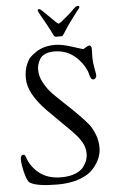

<svg xmlns="http://www.w3.org/2000/svg" viewBox="-61 -951 603 1006"><g transform="rotate(-5 240.5 -448.0)"><path d="M176 -904Q176 -910 183 -910H185Q191 -910 232.5 -867.5Q274 -825 279 -825Q286 -825 333 -866Q342 -874 352.5 -884Q363 -894 367.5 -898.5Q372 -903 377.5 -906Q383 -909 388 -909Q395 -909 395 -904Q395 -900 393 -897Q377 -877 363.5 -859Q350 -841 341 -828.5Q332 -816 324.5 -805Q317 -794 313 -787.5Q309 -781 305 -775Q301 -769 299 -766Q297 -763 295 -761Q293 -759 291.5 -758.5Q290 -758 287 -758H261Q251 -758 247 -768Q234 -796 215.5 -829Q197 -862 186.5 -880.5Q176 -899 176 -904ZM20 -134Q20 -157 36 -157Q43 -157 47 -146Q63 -94 107.5 -58Q152 -22 224 -22Q266 -22 296.5 -34Q327 -46 341 -65Q355 -84 360.5 -100.5Q366 -117 366 -133Q366 -167 349 -196Q332 -225 295 -262L178 -378Q83 -475 83 -555Q83 -594 94 -622Q105 -650 117 -662.5Q129 -675 149 -688Q189 -716 251 -716Q286 -716 339.5 -698.5Q393 -681 397 -681Q398 -681 410.5 -689Q423 -697 428 -697Q441 -697 441 -676Q441 -671 440.5 -659.5Q440 -648 440 -641V-624Q440 -609 446 -576Q452 -543 452 -538Q452 -529 446.5 -523.5Q441 -518 436 -518Q427 -518 422 -527.5Q417 -537 414 -551.5Q411 -566 397.5 -589Q384 -612 362 -634Q313 -682 243 -682Q215 -682 195 -673Q175 -664 166.5 -648.5Q158 -633 154.5 -620Q151 -607 151 -593Q151 -558 170.5 -523.5Q190 -489 212 -466Q234 -443 278 -402Q322 -361 345 -337Q378 -303 393.5 -283.5Q409 -264 422.5 -230.5Q436 -197 436 -158Q436 -133 425.5 -106Q415 -79 390.5 -50.5Q366 -22 317 -4Q268 14 201 14Q95 14 57 -8Q43 -16 31.5 -61Q20 -106 20 -134Z"/></g></svg>

Font: OFL Sorts Mill Goudy TT
Style: Italic
Weight: 500
Italic angle: -6°
Version: Version 003.000